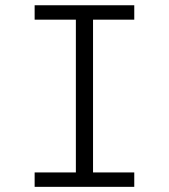

<svg xmlns="http://www.w3.org/2000/svg" viewBox="-20 -725 655 745"><path d="M114.4 -704.6H501V-648.7H341V-55.9H501V0H114.4V-55.9H274.4V-648.7H114.4Z"/></svg>

Font: Fira Code Fixed Light
Style: Regular
Weight: 300
Monospace: yes
Designer: Carrois Corporate, Edenspiekermann AG, Nikita Prokopov
Foundry: Carrois Corporate, Edenspiekermann AG, Nikita Prokopov
Version: Version 5.002